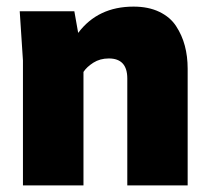

<svg xmlns="http://www.w3.org/2000/svg" viewBox="-20 -564 635 584"><path d="M550.8 0H367.2V-325.2Q367.2 -386.2 311 -386.2Q284.2 -386.2 263.9 -373.3Q243.7 -360.4 233.9 -345.2V0H49.8V-379.9L40 -529.8H206.1L217.8 -463.9Q277.8 -543.9 386.2 -543.9Q431.2 -543.9 464.4 -528.1Q497.6 -512.2 515.6 -484.6Q533.7 -457 542.2 -424.8Q550.8 -392.6 550.8 -355Z"/></svg>

Font: Cooper Hewitt
Style: Heavy
Weight: 713
Designer: Village Type and Design LLC
Foundry: Cooper Hewitt Smithsonian Design Museum
Version: 1.000